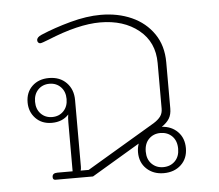

<svg xmlns="http://www.w3.org/2000/svg" viewBox="-45 -607 760 667"><g transform="rotate(-5 335.0 -273.5)"><path d="M417 -70Q417 -85 422 -100L254 0H123Q114 0 114 -10Q114 -24 132 -24H185V-195Q185 -212 187 -222Q165 -198 128 -198Q93 -198 71.5 -220.5Q50 -243 50 -276Q50 -311 72.5 -332.5Q95 -354 131 -354Q169 -354 192 -330.5Q215 -307 215 -270V-38Q215 -29 213 -24H241L480 -166Q496 -176 504 -187Q512 -198 512 -214V-373Q512 -446 459.5 -488.5Q407 -531 325 -531Q249 -531 142 -487Q117 -477 112 -477Q108 -477 105 -480Q102 -483 102 -488Q102 -499 119 -506Q166 -526 223 -541.5Q280 -557 329 -557Q389 -557 437 -535.5Q485 -514 513.5 -472.5Q542 -431 542 -373V-212Q542 -191 533.5 -177Q525 -163 507 -151Q541 -149 562.5 -127Q584 -105 584 -70Q584 -34 560.5 -12Q537 10 500 10Q464 10 440.5 -12Q417 -34 417 -70ZM186 -276Q186 -302 170.5 -318Q155 -334 131 -334Q107 -334 91.5 -318Q76 -302 76 -276Q76 -250 91.5 -234Q107 -218 131 -218Q155 -218 170.5 -234Q186 -250 186 -276ZM557 -70Q557 -98 541 -114Q525 -130 500 -130Q476 -130 460 -114Q444 -98 444 -70Q444 -43 460 -27Q476 -11 500 -11Q525 -11 541 -27Q557 -43 557 -70Z"/></g></svg>

Font: Maitree ExtraLight
Style: Regular
Weight: 250
Designer: CadsonDemak Team
Foundry: CadsonDemak
Version: Version 1.002